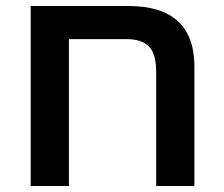

<svg xmlns="http://www.w3.org/2000/svg" viewBox="-20 -618 743 638"><path d="M407 -598H82V0H209V-488H401Q450 -488 474.5 -464Q499 -440 499 -378V0H626V-396Q626 -598 407 -598Z"/></svg>

Font: Noto Sans Hebrew Semi
Style: Regular
Weight: 600
Designer: Monotype Design Team
Foundry: Monotype Imaging Inc.
Version: Version 1.902